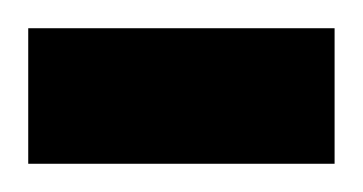

<svg xmlns="http://www.w3.org/2000/svg" viewBox="-20 -682 257 136"><path d="M0 -566V-662H217V-566Z"/></svg>

Font: Saira Condensed Black
Style: Regular
Weight: 900
Width: 3
Designer: Hector Gatti with collaboration of the Omnibus-Type team
Foundry: Omnibus-Type
Version: Version 1.101